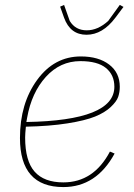

<svg xmlns="http://www.w3.org/2000/svg" viewBox="-20 -747 545 779"><path d="M331 -606Q265 -606 240 -675L224 -720L240 -727L263 -662Q286 -624 332 -624Q377 -624 419 -662L466 -727L481 -719L448 -675Q396 -606 331 -606ZM237 12Q61 12 61 -187Q61 -327 130.5 -422.5Q200 -518 308 -518Q380 -518 423 -485Q466 -452 466 -395Q466 -373 459.5 -354Q453 -335 429 -312.5Q405 -290 365.5 -274Q326 -258 254 -246.5Q182 -235 85 -233Q82 -203 82 -189Q82 -94 120.5 -50.5Q159 -7 237 -7Q360 -7 426 -132L445 -124Q371 12 237 12ZM306 -499Q224 -499 166 -435Q108 -371 90 -269L87 -252Q444 -258 444 -395Q444 -443 410 -471Q376 -499 306 -499Z"/></svg>

Font: IBM Plex Sans Thin
Style: Italic
Weight: 100
Italic angle: -11.31°
Designer: Mike Abbink, Paul van der Laan, Pieter van Rosmalen
Foundry: Bold Monday
Version: Version 3.0